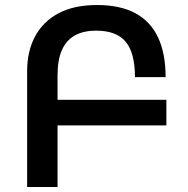

<svg xmlns="http://www.w3.org/2000/svg" viewBox="-20 -744 749 764"><path d="M88 0V-462Q88 -540 119.5 -599Q151 -658 212.5 -691Q274 -724 366 -724Q458 -724 518.5 -691.5Q579 -659 609 -595Q639 -531 639 -437H517Q517 -534 480 -578Q443 -622 363 -622Q311 -622 277 -602.5Q243 -583 226 -544Q209 -505 209 -444V0ZM196 -347H642V-245H196Z"/></svg>

Font: Noto Sans Armenian SemiBold
Style: Regular
Weight: 600
Designer: Monotype Design Team
Foundry: Monotype Imaging Inc.
Version: Version 2.007